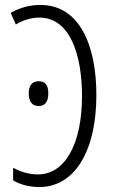

<svg xmlns="http://www.w3.org/2000/svg" viewBox="-20 -745 459 775"><path d="M139 10C279 10 369 -132 369 -361C369 -559 303 -725 143 -725C100 -725 60 -714 23 -693L44 -646C74 -665 109 -674 139 -674C264 -674 311 -521 311 -357C311 -165 243 -41 133 -41C93 -41 58 -54 33 -68V-17C61 0 98 10 139 10ZM96 -368C96 -336 109 -317 136 -317C161 -317 175 -334 175 -368C175 -402 162 -417 136 -417C108 -417 96 -398 96 -368Z"/></svg>

Font: Noto Sans Display Condensed Light
Style: Regular
Weight: 300
Width: 3
Designer: Monotype Design Team
Foundry: Monotype Imaging Inc.
Version: Version 1.900